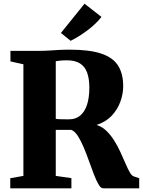

<svg xmlns="http://www.w3.org/2000/svg" viewBox="-20 -1018 772 1038"><path d="M35.5 0V-54.5L106.5 -67V-670.5L36.5 -686V-743H189Q220.5 -743 246.2 -744.8Q272 -746.5 298 -748Q324 -749.5 357.5 -749.5Q463.5 -749.5 526.8 -728.5Q590 -707.5 618 -663.8Q646 -620 646 -551.5Q646 -511 630.8 -468.5Q615.5 -426 583.8 -392.2Q552 -358.5 502 -342.5Q532.5 -333 556.2 -309.8Q580 -286.5 598.8 -256Q617.5 -225.5 632.2 -193.2Q647 -161 659 -132.8Q671 -104.5 682 -85.8Q693 -67 704.5 -64L732.5 -54.5V0H537.5Q525 0 512.8 -21Q500.5 -42 487.5 -75.5Q474.5 -109 461 -147.5Q447.5 -186 432.2 -222Q417 -258 400.5 -283.5Q384 -309 365 -316Q355.5 -316 344.5 -316Q333.5 -316 322.2 -316Q311 -316 300.5 -316Q290 -316 281.5 -316V-67L366 -55V0ZM355 -373Q388.5 -373 412.8 -392.5Q437 -412 450 -450.2Q463 -488.5 463 -544.5Q463 -592.5 451 -625.5Q439 -658.5 412.2 -675.2Q385.5 -692 341.5 -692Q326 -692 315.2 -691.2Q304.5 -690.5 296.5 -689.2Q288.5 -688 281.5 -687V-375.5Q289 -374 303.5 -373.5Q318 -373 332.8 -373Q347.5 -373 355 -373ZM361.5 -797.5 309.5 -840 437 -998 528.5 -926.5Q513 -906.5 493 -887.8Q473 -869 450.8 -852.5Q428.5 -836 406 -822Q383.5 -808 362 -797.5Z"/></svg>

Font: Merriweather 48pt Black
Style: Regular
Weight: 900
Version: Version 2.100